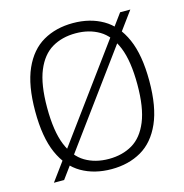

<svg xmlns="http://www.w3.org/2000/svg" viewBox="-111 -852 925 963"><g transform="rotate(-15 352.0 -370.0)"><path d="M106.5 0H53.5L595.5 -740H648.5ZM352 9Q263 9 196.2 -29.5Q129.5 -68 92.5 -151.5Q55.5 -235 55.5 -370Q55.5 -505 92.8 -588.5Q130 -672 196.8 -710.5Q263.5 -749 352 -749Q440.5 -749 507.2 -710.5Q574 -672 611 -588.2Q648 -504.5 648 -370Q648 -235.5 610.8 -151.8Q573.5 -68 506.8 -29.5Q440 9 352 9ZM352 -44Q422 -44 474.5 -75Q527 -106 556.2 -177Q585.5 -248 585.5 -367.5Q585.5 -490 556.2 -561.8Q527 -633.5 474.5 -664.8Q422 -696 352 -696Q281.5 -696 229 -665Q176.5 -634 147.2 -563.2Q118 -492.5 118 -372.5Q118 -250 147.2 -178.2Q176.5 -106.5 229 -75.2Q281.5 -44 352 -44Z"/></g></svg>

Font: Encode Sans SC Condensed Thin Light
Style: Regular
Weight: 300
Version: Version 3.002